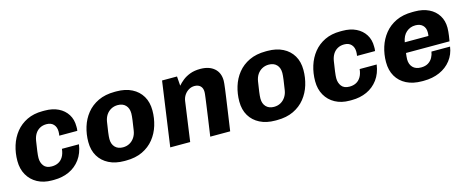

<svg xmlns="http://www.w3.org/2000/svg" viewBox="-33 -990 3574 1470"><g transform="rotate(-15 1753.5 -255.5)"><path d="M244.5 10Q180 10 131 -16.5Q82 -43 54.8 -90.8Q27.5 -138.5 27.5 -202Q27.5 -265.5 45.5 -323Q63.5 -380.5 99.2 -425Q135 -469.5 188.2 -495.2Q241.5 -521 311.5 -521H329Q391 -521 436.5 -498.8Q482 -476.5 507.5 -436.2Q533 -396 532.5 -341Q532.5 -333 532.5 -324.2Q532.5 -315.5 530.5 -306.5H387.5Q389 -314.5 389.8 -322.8Q390.5 -331 390.5 -339Q390.5 -374 370.8 -395.5Q351 -417 314.5 -417Q284.5 -417 261.8 -404.2Q239 -391.5 225 -368.8Q211 -346 206 -315Q199 -271 194.2 -235.8Q189.5 -200.5 189.5 -182Q189.5 -145.5 209.2 -119.8Q229 -94 272 -94Q302 -94 324.8 -105.8Q347.5 -117.5 362.2 -142Q377 -166.5 381 -204H516Q506 -134.5 470.8 -86.8Q435.5 -39 381.8 -14.5Q328 10 262 10Z M819.5 10Q749 10 697.5 -16Q646 -42 617.8 -89.2Q589.5 -136.5 589.5 -202Q589.5 -263 607 -320.2Q624.5 -377.5 660.8 -422.8Q697 -468 752.8 -494.5Q808.5 -521 884 -521H897.5Q968 -521 1019.2 -495Q1070.5 -469 1098.5 -421.8Q1126.5 -374.5 1126.5 -309Q1126.5 -248 1109 -190.8Q1091.5 -133.5 1055.2 -88.2Q1019 -43 963.5 -16.5Q908 10 832 10ZM836.5 -94Q866 -94 889.2 -106.8Q912.5 -119.5 928 -142.8Q943.5 -166 948 -196Q955 -240.5 959.8 -275.8Q964.5 -311 964.5 -329Q964.5 -369.5 942 -393.2Q919.5 -417 879.5 -417Q850.5 -417 827 -404.2Q803.5 -391.5 788.2 -368.8Q773 -346 768 -315Q761 -271 756.2 -235.8Q751.5 -200.5 751.5 -182Q751.5 -141.5 774.2 -117.8Q797 -94 836.5 -94Z M1185 0 1257 -511H1375.5L1381 -436.5Q1397 -455.5 1421.2 -475Q1445.5 -494.5 1480.2 -507.8Q1515 -521 1561.5 -521Q1631.5 -521 1672 -485.8Q1712.5 -450.5 1712.5 -387.5Q1712.5 -379.5 1711 -364.8Q1709.5 -350 1706.2 -324Q1703 -298 1696.8 -255.8Q1690.5 -213.5 1681.8 -150.8Q1673 -88 1660 0H1502Q1514.5 -86 1522.8 -144.2Q1531 -202.5 1536 -239Q1541 -275.5 1543.8 -296Q1546.5 -316.5 1547.5 -326.5Q1548.5 -336.5 1548.5 -342.5Q1548.5 -373 1531.5 -389.5Q1514.5 -406 1485 -406Q1461 -406 1440 -393.8Q1419 -381.5 1405 -361Q1391 -340.5 1387 -314.5L1343 0Z M2016.5 10Q1946 10 1894.5 -16Q1843 -42 1814.8 -89.2Q1786.5 -136.5 1786.5 -202Q1786.5 -263 1804 -320.2Q1821.5 -377.5 1857.8 -422.8Q1894 -468 1949.8 -494.5Q2005.5 -521 2081 -521H2094.5Q2165 -521 2216.2 -495Q2267.5 -469 2295.5 -421.8Q2323.5 -374.5 2323.5 -309Q2323.5 -248 2306 -190.8Q2288.5 -133.5 2252.2 -88.2Q2216 -43 2160.5 -16.5Q2105 10 2029 10ZM2033.5 -94Q2063 -94 2086.2 -106.8Q2109.5 -119.5 2125 -142.8Q2140.5 -166 2145 -196Q2152 -240.5 2156.8 -275.8Q2161.5 -311 2161.5 -329Q2161.5 -369.5 2139 -393.2Q2116.5 -417 2076.5 -417Q2047.5 -417 2024 -404.2Q2000.5 -391.5 1985.2 -368.8Q1970 -346 1965 -315Q1958 -271 1953.2 -235.8Q1948.5 -200.5 1948.5 -182Q1948.5 -141.5 1971.2 -117.8Q1994 -94 2033.5 -94Z M2604.5 10Q2540 10 2491 -16.5Q2442 -43 2414.8 -90.8Q2387.5 -138.5 2387.5 -202Q2387.5 -265.5 2405.5 -323Q2423.5 -380.5 2459.2 -425Q2495 -469.5 2548.2 -495.2Q2601.5 -521 2671.5 -521H2689Q2751 -521 2796.5 -498.8Q2842 -476.5 2867.5 -436.2Q2893 -396 2892.5 -341Q2892.5 -333 2892.5 -324.2Q2892.5 -315.5 2890.5 -306.5H2747.5Q2749 -314.5 2749.8 -322.8Q2750.5 -331 2750.5 -339Q2750.5 -374 2730.8 -395.5Q2711 -417 2674.5 -417Q2644.5 -417 2621.8 -404.2Q2599 -391.5 2585 -368.8Q2571 -346 2566 -315Q2559 -271 2554.2 -235.8Q2549.5 -200.5 2549.5 -182Q2549.5 -145.5 2569.2 -119.8Q2589 -94 2632 -94Q2662 -94 2684.8 -105.8Q2707.5 -117.5 2722.2 -142Q2737 -166.5 2741 -204H2876Q2866 -134.5 2830.8 -86.8Q2795.5 -39 2741.8 -14.5Q2688 10 2622 10Z M3179 10Q3107.5 10 3056 -16.2Q3004.5 -42.5 2977 -90Q2949.5 -137.5 2949.5 -202.5Q2949.5 -264.5 2967.5 -321.5Q2985.5 -378.5 3021.8 -423.5Q3058 -468.5 3113.2 -494.8Q3168.5 -521 3243.5 -521H3262Q3326 -521 3373.2 -498Q3420.5 -475 3446.5 -433.2Q3472.5 -391.5 3472.5 -336Q3472.5 -321 3471 -305.2Q3469.5 -289.5 3467 -271.5Q3464.5 -253.5 3460.5 -231H3115.5Q3114 -218.5 3112.5 -205Q3111 -191.5 3111 -182Q3111 -142 3133.8 -118Q3156.5 -94 3199.5 -94Q3233.5 -94 3256 -108Q3278.5 -122 3290.8 -144.5Q3303 -167 3306.5 -191H3454Q3445.5 -130.5 3410.2 -85Q3375 -39.5 3319 -14.8Q3263 10 3191.5 10ZM3127.5 -312.5H3315Q3316.5 -320.5 3317 -327Q3317.5 -333.5 3317.5 -341.5Q3317.5 -376.5 3296.5 -396.8Q3275.5 -417 3239 -417Q3197.5 -417 3167 -390.5Q3136.5 -364 3127.5 -312.5Z"/></g></svg>

Font: Chivo Medium
Style: Italic
Weight: 500
Italic angle: -8.05°
Designer: Hector Gatti
Foundry: Omnibus-Type
Version: Version 2.002